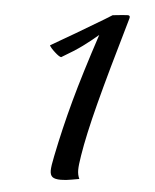

<svg xmlns="http://www.w3.org/2000/svg" viewBox="-48 -664 572 710"><g transform="rotate(5 238.0 -309.0)"><path d="M271 -91Q265 -55 265 -37Q265 -19 272 -4Q264 -3 243.5 1Q223 5 204 5Q182 5 173 -2Q164 -9 164 -26Q164 -42 172 -80Q193 -184 221.5 -288.5Q250 -393 299 -541Q271 -517 242.5 -496Q214 -475 166 -447Q159 -447 141.5 -463Q124 -479 121 -487Q205 -535 313 -600L342 -618Q387 -623 398 -623Q408 -623 405 -612Q345 -406 314 -286.5Q283 -167 271 -91Z"/></g></svg>

Font: Charmonman
Style: Bold
Weight: 700
Designer: Ekaluck Peanpanawate
Foundry: Cadson Demak Co.,Ltd.
Version: Version 1.000; ttfautohint (v1.6)